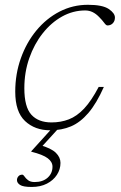

<svg xmlns="http://www.w3.org/2000/svg" viewBox="-20 -520 494 781"><path d="M109 240.5Q74 240.5 61.5 232.2Q49 224 49 212.5Q49 204 54.8 197.2Q60.5 190.5 70.5 190.5Q75 190.5 79.8 198Q84.5 205.5 94.2 213Q104 220.5 121 220.5Q154 220.5 173.8 202.8Q193.5 185 193.5 158Q193.5 138.5 174.2 123.8Q155 109 107 97L107.5 95L193.5 0H220L147 80L141 69.5Q188.5 83 207.2 101.5Q226 120 226 142.5Q226 169 211.5 191.2Q197 213.5 170.8 227Q144.5 240.5 109 240.5ZM326.5 -477.5Q277 -477.5 232.5 -452.8Q188 -428 153.5 -384.2Q119 -340.5 99 -283.2Q79 -226 79 -161Q79 -85 107.5 -53.5Q136 -22 189.5 -22Q227.5 -22 260 -34.5Q292.5 -47 322 -78.2Q351.5 -109.5 381.5 -166.5H402.5Q372.5 -99 339.5 -60.5Q306.5 -22 268.8 -6Q231 10 184.5 10Q122 10 82 -27.5Q42 -65 42 -147Q42 -219 64.8 -283Q87.5 -347 128 -396Q168.5 -445 222.2 -472.8Q276 -500.5 337.5 -500.5Q397 -500.5 422.2 -483.5Q447.5 -466.5 447.5 -448.5Q447.5 -434.5 439 -425.5Q430.5 -416.5 417 -416.5Q411.5 -416.5 403.8 -427.2Q396 -438 383 -451Q370.5 -464 356.5 -470.8Q342.5 -477.5 326.5 -477.5Z"/></svg>

Font: Newsreader 9pt ExtraLight
Style: Italic
Weight: 250
Italic angle: -17°
Designer: Hugues Gentile
Foundry: Production Type
Version: Version 1.003